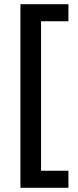

<svg xmlns="http://www.w3.org/2000/svg" viewBox="-20 -734 370 912"><path d="M305 158H77V-714H305V-633H175V77H305Z"/></svg>

Font: Noto Sans Thai Medium
Style: Regular
Weight: 500
Designer: Monotype Design Team
Foundry: Monotype Imaging Inc.
Version: Version 2.001